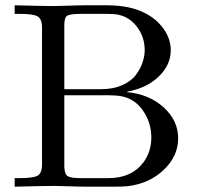

<svg xmlns="http://www.w3.org/2000/svg" viewBox="-20 -703 748 723"><path d="M35.2 0V-32.2H51.8Q105 -32.2 121.6 -41.5Q138.2 -50.8 138.2 -84V-599.1Q138.2 -632.3 121.1 -641.6Q104 -650.9 50.8 -650.9H35.2V-683.1Q144 -680.2 181.2 -680.2Q198.2 -680.2 237.1 -681.6Q275.9 -683.1 301.8 -683.1H381.8Q467.8 -683.1 523.9 -654.8Q569.8 -631.8 596.4 -594Q623 -556.2 623 -514.2Q623 -458 577.6 -414.6Q532.2 -371.1 459 -357.9V-356Q542 -348.1 596.4 -298.6Q650.9 -249 650.9 -182.1Q650.9 -115.2 596.9 -63.7Q543 -12.2 461.9 -2Q443.8 0 408.2 0H308.1Q279.3 0 241.2 -1.5Q203.1 -2.9 184.1 -2.9Q146 -2.9 35.2 0ZM222.2 -74.2Q223.1 -46.4 235.6 -39.3Q248 -32.2 282.2 -32.2H388.2Q476.1 -32.2 521 -92.8Q549.8 -132.8 549.8 -185.1Q549.8 -242.2 517.3 -288.1Q484.9 -334 430.2 -341.8Q417 -343.8 392.1 -344.2H222.2ZM222.2 -367.2H359.9Q406.7 -367.2 440.9 -382.6Q475.1 -397.9 492.4 -421.9Q509.8 -445.8 517.3 -469.5Q524.9 -493.2 524.9 -514.2Q524.9 -562 497.6 -599.6Q470.2 -637.2 428.2 -647Q413.1 -650.9 380.9 -650.9H291Q248 -650.9 235.1 -645Q222.2 -639.2 222.2 -609.9Z"/></svg>

Font: CMU Serif Upright Italic
Style: UprightItalic
Weight: 500
Version: Version 0.7.0